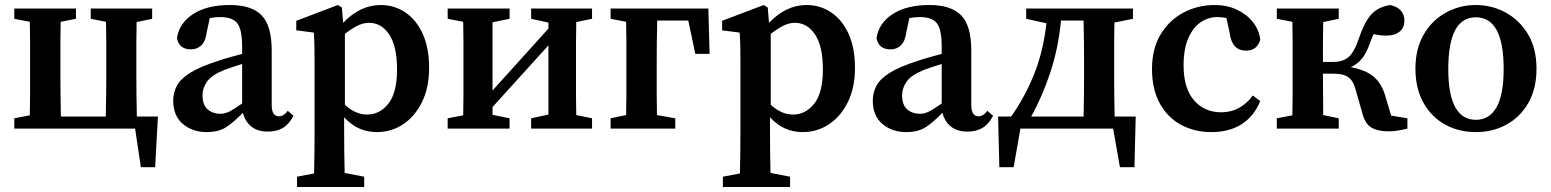

<svg xmlns="http://www.w3.org/2000/svg" viewBox="-20 -513 6187 766"><path d="M342 -438V-479H587V-438L525 -425Q524 -388 524 -345Q524 -302 524 -269V-210Q524 -176 524.5 -131Q525 -86 526 -48H610L599 154H542L519 0H37V-41L99 -53Q100 -90 100 -133.5Q100 -177 100 -210V-269Q100 -302 100 -345.5Q100 -389 99 -426L37 -438V-479H283V-438L222 -426Q221 -389 221 -345.5Q221 -302 221 -269V-210Q221 -176 221.5 -131Q222 -86 223 -48H402Q403 -86 403.5 -131Q404 -176 404 -210V-269Q404 -302 404 -345.5Q404 -389 403 -426Z M1048 12Q1008 12 983 -8Q958 -28 949 -63Q912 -25 882 -5.5Q852 14 804 14Q748 14 709.5 -18.5Q671 -51 671 -112Q671 -144 686 -171.5Q701 -199 739.5 -223Q778 -247 850 -270Q870 -277 895 -284Q920 -291 946 -298V-326Q946 -396 926.5 -420.5Q907 -445 858 -445Q849 -445 838.5 -444Q828 -443 817 -441L805 -386Q801 -350 784 -333Q767 -316 742 -316Q694 -316 686 -361Q695 -421 750.5 -457Q806 -493 897 -493Q984 -493 1024 -451.5Q1064 -410 1064 -312V-94Q1064 -49 1093 -49Q1112 -49 1128 -71L1151 -51Q1133 -17 1108.5 -2.5Q1084 12 1048 12ZM788 -133Q788 -94 808.5 -76.5Q829 -59 859 -59Q876 -59 893 -67Q910 -75 946 -100V-258Q925 -251 906.5 -245Q888 -239 875 -234Q825 -214 806.5 -188Q788 -162 788 -133Z M1165 233V192L1233 179Q1234 135 1234.5 94.5Q1235 54 1235 16V-263Q1235 -304 1234.5 -328.5Q1234 -353 1232 -383L1162 -392V-430L1328 -493L1344 -483L1349 -422Q1417 -493 1499 -493Q1553 -493 1597 -463.5Q1641 -434 1666.5 -378Q1692 -322 1692 -242Q1692 -163 1663.5 -105.5Q1635 -48 1588 -17Q1541 14 1483 14Q1446 14 1414 0Q1382 -14 1353 -45V15Q1353 52 1353.5 92.5Q1354 133 1355 177L1433 192V233ZM1452 -422Q1429 -422 1405.5 -410Q1382 -398 1356 -378V-95Q1398 -56 1445 -56Q1495 -56 1529.5 -99.5Q1564 -143 1564 -236Q1564 -328 1533 -375Q1502 -422 1452 -422Z M2099 -438V-479H2342V-438L2279 -425Q2278 -388 2278 -345Q2278 -302 2278 -269V-210Q2278 -177 2278 -134Q2278 -91 2279 -54L2342 -41V0H2099V-41L2168 -56V-332L1945 -86V-55L2013 -41V0H1766V-41L1828 -53Q1829 -91 1829 -134Q1829 -177 1829 -210V-269Q1829 -302 1829 -345.5Q1829 -389 1828 -426L1766 -438V-479H2013V-438L1945 -424V-152L2168 -399V-423Z M2416 -438V-479H2806L2811 -298H2754L2726 -431H2602Q2601 -394 2600.5 -349Q2600 -304 2600 -269V-210Q2600 -177 2600 -134.5Q2600 -92 2601 -54L2674 -41V0H2416V-41L2478 -54Q2479 -91 2479 -134Q2479 -177 2479 -210V-269Q2479 -302 2479 -345.5Q2479 -389 2478 -426Z M2864 233V192L2932 179Q2933 135 2933.5 94.5Q2934 54 2934 16V-263Q2934 -304 2933.5 -328.5Q2933 -353 2931 -383L2861 -392V-430L3027 -493L3043 -483L3048 -422Q3116 -493 3198 -493Q3252 -493 3296 -463.5Q3340 -434 3365.5 -378Q3391 -322 3391 -242Q3391 -163 3362.5 -105.5Q3334 -48 3287 -17Q3240 14 3182 14Q3145 14 3113 0Q3081 -14 3052 -45V15Q3052 52 3052.5 92.5Q3053 133 3054 177L3132 192V233ZM3151 -422Q3128 -422 3104.5 -410Q3081 -398 3055 -378V-95Q3097 -56 3144 -56Q3194 -56 3228.5 -99.5Q3263 -143 3263 -236Q3263 -328 3232 -375Q3201 -422 3151 -422Z M3839 12Q3799 12 3774 -8Q3749 -28 3740 -63Q3703 -25 3673 -5.5Q3643 14 3595 14Q3539 14 3500.5 -18.5Q3462 -51 3462 -112Q3462 -144 3477 -171.5Q3492 -199 3530.5 -223Q3569 -247 3641 -270Q3661 -277 3686 -284Q3711 -291 3737 -298V-326Q3737 -396 3717.5 -420.5Q3698 -445 3649 -445Q3640 -445 3629.5 -444Q3619 -443 3608 -441L3596 -386Q3592 -350 3575 -333Q3558 -316 3533 -316Q3485 -316 3477 -361Q3486 -421 3541.5 -457Q3597 -493 3688 -493Q3775 -493 3815 -451.5Q3855 -410 3855 -312V-94Q3855 -49 3884 -49Q3903 -49 3919 -71L3942 -51Q3924 -17 3899.5 -2.5Q3875 12 3839 12ZM3579 -133Q3579 -94 3599.5 -76.5Q3620 -59 3650 -59Q3667 -59 3684 -67Q3701 -75 3737 -100V-258Q3716 -251 3697.5 -245Q3679 -239 3666 -234Q3616 -214 3597.5 -188Q3579 -162 3579 -133Z M4305 -269Q4305 -304 4304.5 -349Q4304 -394 4303 -431H4213Q4202 -319 4170 -223Q4138 -127 4094 -48H4303Q4304 -86 4304.5 -131Q4305 -176 4305 -210ZM4074 -438V-479H4500V-438L4426 -423Q4425 -386 4425 -343.5Q4425 -301 4425 -269V-210Q4425 -176 4425.5 -131Q4426 -86 4427 -48H4511L4506 154H4448L4421 0H4051L4024 154H3967L3962 -48H4014Q4066 -121 4103.5 -211.5Q4141 -302 4155 -420Z M4813 14Q4745 14 4691 -15.5Q4637 -45 4606.5 -101.5Q4576 -158 4576 -238Q4576 -319 4610.5 -376Q4645 -433 4702 -463Q4759 -493 4826 -493Q4875 -493 4914.5 -474.5Q4954 -456 4978.5 -425Q5003 -394 5008 -355Q4996 -311 4951 -311Q4895 -311 4886 -381L4873 -441Q4864 -443 4855 -444Q4846 -445 4837 -445Q4801 -445 4770.5 -424.5Q4740 -404 4721 -361Q4702 -318 4702 -252Q4702 -161 4743.5 -113Q4785 -65 4852 -65Q4892 -65 4924 -83Q4956 -101 4978 -132L5008 -110Q4983 -49 4933.5 -17.5Q4884 14 4813 14Z M5415 -62 5387 -160Q5378 -192 5358.5 -205.5Q5339 -219 5302 -219H5258Q5258 -179 5258.5 -134.5Q5259 -90 5259 -54L5321 -41V0H5074V-41L5136 -53Q5137 -90 5137 -133.5Q5137 -177 5137 -210V-269Q5137 -302 5137 -345.5Q5137 -389 5136 -426L5074 -438V-479H5321V-438L5259 -425Q5258 -388 5258 -344Q5258 -300 5258 -266H5302Q5335 -266 5358 -283.5Q5381 -301 5400 -356Q5423 -425 5451 -455.5Q5479 -486 5527 -493Q5556 -486 5569.5 -470Q5583 -454 5583 -431Q5583 -403 5564 -387Q5545 -371 5512 -371Q5484 -371 5460 -377Q5456 -368 5452 -358Q5448 -348 5444 -337Q5431 -300 5413 -278.5Q5395 -257 5369 -245Q5429 -234 5461 -206.5Q5493 -179 5507 -129L5530 -52L5595 -41V0Q5579 4 5559.5 7.5Q5540 11 5520 11Q5477 11 5451.5 -4Q5426 -19 5415 -62Z M5868 14Q5800 14 5745.5 -16Q5691 -46 5659 -103Q5627 -160 5627 -239Q5627 -319 5660.5 -376Q5694 -433 5749 -463Q5804 -493 5868 -493Q5932 -493 5987 -463Q6042 -433 6076 -376.5Q6110 -320 6110 -239Q6110 -159 6077.5 -102.5Q6045 -46 5990.5 -16Q5936 14 5868 14ZM5868 -35Q5922 -35 5950.5 -85Q5979 -135 5979 -238Q5979 -444 5868 -444Q5758 -444 5758 -238Q5758 -135 5786 -85Q5814 -35 5868 -35Z"/></svg>

Font: Source Serif Pro Semibold
Style: Regular
Weight: 600
Designer: Frank Grießhammer
Foundry: Adobe Systems Incorporated
Version: Version 3.000;hotconv 1.0.109;makeotfexe 2.5.65596